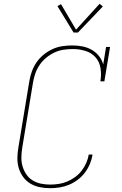

<svg xmlns="http://www.w3.org/2000/svg" viewBox="-20 -982 640 1010"><path d="M244 8Q216 8 189 2.5Q162 -3 139.5 -16.5Q117 -30 101.5 -51.5Q86 -73 78.5 -98.5Q71 -124 71.5 -152Q72 -180 77 -208L134 -553Q138 -579 147 -604.5Q156 -630 171.5 -653Q187 -676 209 -694Q231 -712 256 -723.5Q281 -735 307.5 -739Q334 -743 360 -743Q387 -743 413 -738Q439 -733 461.5 -720.5Q484 -708 500 -688Q516 -668 523 -643L538 -735H559L529 -554H508Q514 -588 509 -622Q504 -656 483 -680Q462 -704 430 -714Q398 -724 364 -724Q340 -724 315.5 -720.5Q291 -717 268 -706.5Q245 -696 224.5 -679.5Q204 -663 189.5 -642Q175 -621 166.5 -597.5Q158 -574 154 -550L97 -205Q93 -180 92.5 -155Q92 -130 98.5 -107.5Q105 -85 118 -65.5Q131 -46 151 -33.5Q171 -21 195 -16Q219 -11 244 -11Q266 -11 289 -14.5Q312 -18 333.5 -27Q355 -36 375 -50.5Q395 -65 409.5 -84Q424 -103 433.5 -124.5Q443 -146 447 -169H467Q463 -144 453 -120Q443 -96 427 -74.5Q411 -53 389 -36.5Q367 -20 343 -10Q319 0 293.5 4Q268 8 244 8ZM367 -811 282 -950 301 -960 380 -826 504 -962 521 -948 390 -811Z"/></svg>

Font: Iosevka Curly Slab ThExObl
Style: Regular
Weight: 100
Width: 7
Italic angle: -9°
Monospace: yes
Designer: Belleve Invis
Foundry: Belleve Invis
Version: Version 11.1.0; ttfautohint (v1.8.3)